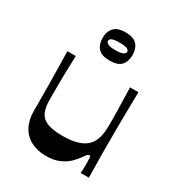

<svg xmlns="http://www.w3.org/2000/svg" viewBox="-174 -825 878 950"><g transform="rotate(30 265.5 -350.5)"><path d="M229 13Q181 13 144 -6Q107 -25 87 -62Q67 -99 67 -151Q67 -197 67 -233Q67 -269 66.5 -299Q66 -329 65.5 -358Q65 -387 64.5 -418Q64 -449 63 -489H111Q110 -451 109 -423.5Q108 -396 107.5 -373Q107 -350 107 -329.5Q107 -309 107 -287.5Q107 -266 107 -239Q107 -200 116 -175Q125 -150 143 -137.5Q161 -125 188 -119.5Q215 -114 251 -114Q300 -114 334 -124Q368 -134 388 -153.5Q408 -173 416.5 -202.5Q425 -232 425 -271Q425 -292 425 -311.5Q425 -331 424.5 -354.5Q424 -378 423 -410.5Q422 -443 421 -489H469Q468 -438 467.5 -399.5Q467 -361 466.5 -331.5Q466 -302 466 -278.5Q466 -255 466 -235Q466 -215 466 -196Q466 -169 466 -144Q466 -119 466.5 -95Q467 -71 467.5 -47Q468 -23 468 0H421Q423 -18 423 -32.5Q423 -47 423 -58Q423 -81 422 -89.5Q421 -98 415 -98Q410 -98 404.5 -93Q399 -88 387 -70Q377 -55 357.5 -35.5Q338 -16 307 -1.5Q276 13 229 13ZM266 -553Q221 -553 201 -574.5Q181 -596 181 -634Q181 -670 201 -692Q221 -714 266 -714Q313 -714 332.5 -692Q352 -670 352 -634Q352 -596 332.5 -574.5Q313 -553 266 -553ZM266 -612Q297 -612 309 -618.5Q321 -625 321 -634Q321 -644 309 -649.5Q297 -655 266 -655Q236 -655 223.5 -649.5Q211 -644 211 -634Q211 -625 223.5 -618.5Q236 -612 266 -612Z"/></g></svg>

Font: Ojuju SemiBold
Style: Regular
Weight: 600
Designer: Chisaokwu Joboson, Mirko Velimirovic
Foundry: Udi Foundry
Version: Version 1.000